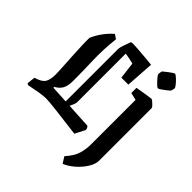

<svg xmlns="http://www.w3.org/2000/svg" viewBox="-234 -811 1148 1148"><g transform="rotate(45 340.0 -237.5)"><path d="M185 -561Q174 -463 177 -372Q180 -281 180 -208Q180 -161 167 -138Q154 -115 124 -98L126 -92L235 -86V-529Q235 -539 242.5 -562.5Q250 -586 260 -612Q268 -615 275 -615Q287 -615 315.5 -613Q344 -611 378 -608Q412 -605 441 -602L429 -422H370L357 -528Q342 -532 322.5 -536Q303 -540 287 -542V-130Q287 -118 270 -84L430 -75Q441 -64 441 -50L408 14Q292 -1 226.5 -8.5Q161 -16 140 -16Q118 -16 82 -10Q46 -4 8 4L-3 -2L3 -54Q49 -67 64 -89Q79 -111 79 -156Q79 -181 76.5 -221.5Q74 -262 71.5 -307Q69 -352 67.5 -392Q66 -432 67 -456Q82 -490 104.5 -521.5Q127 -553 158 -580ZM514 -617Q514 -619 523.5 -626.5Q533 -634 545 -643.5Q557 -653 567.5 -659.5Q578 -666 580 -666Q584 -666 594 -658Q604 -650 615 -638.5Q626 -627 633.5 -616.5Q641 -606 641 -601L636 -580Q635 -576 620 -564Q605 -552 589.5 -541.5Q574 -531 570 -531Q565 -531 555.5 -539.5Q546 -548 535.5 -559.5Q525 -571 517.5 -581Q510 -591 511 -595ZM486 191 461 151Q501 107 512.5 68Q524 29 524 -13V-388L477 -399V-443Q480 -443 495.5 -446Q511 -449 531 -452Q551 -455 567 -457.5Q583 -460 587 -460Q591 -460 600.5 -452Q610 -444 618.5 -435Q627 -426 627 -421V22Q627 52 606 86Q585 120 552.5 148.5Q520 177 486 191Z"/></g></svg>

Font: Grenze Gotisch Medium
Style: Regular
Weight: 500
Designer: Renata Polastri
Foundry: Omnibus-Type
Version: Version 1.001